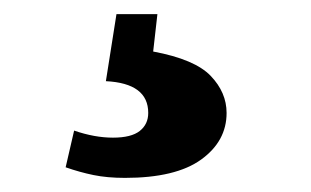

<svg xmlns="http://www.w3.org/2000/svg" viewBox="-20 -25 440 272"><path d="M130 90 145 -5H203L197 48Q256 59 278.5 82.5Q301 106 301 135Q301 175 265 201Q229 227 157 227Q132 227 112.5 223Q93 219 73 212L85 160Q114 170 140 170Q166 170 178 160.5Q190 151 190 135Q190 93 130 90Z"/></svg>

Font: Source Serif Pro Black
Style: Regular
Weight: 900
Designer: Frank Grießhammer
Foundry: Adobe Systems Incorporated
Version: Version 3.001;hotconv 1.0.111;makeotfexe 2.5.65597